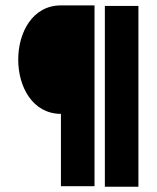

<svg xmlns="http://www.w3.org/2000/svg" viewBox="-20 -704 592 726"><path d="M337.4 0V-683.6H210.4C-4.4 -683.6 -5.4 -274.4 210.4 -273.4V0ZM503.4 2V-681.6H376.5V2Z"/></svg>

Font: Saman Dere
Style: Regular
Weight: 400
Designer: Tuna Ça_lar Gümü_
Foundry: Tuna Ça_lar Gümü_
Version: Version 1.001;hotconv 1.0.109;makeotfexe 2.5.65596